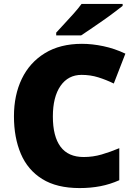

<svg xmlns="http://www.w3.org/2000/svg" viewBox="-20 -947 689 977"><path d="M395 -566Q327 -566 288 -510Q249 -454 249 -354Q249 -253 288 -200.5Q327 -148 406 -148Q453 -148 497.5 -161Q542 -174 587 -193V-30Q540 -9 490.5 0.5Q441 10 385 10Q269 10 195 -36Q121 -82 86 -164.5Q51 -247 51 -355Q51 -463 91 -546Q131 -629 208.5 -676.5Q286 -724 397 -724Q449 -724 506 -712Q563 -700 618 -674L559 -522Q520 -541 480 -553.5Q440 -566 395 -566ZM604 -917Q586 -903 559 -882.5Q532 -862 501 -840.5Q470 -819 441.5 -799.5Q413 -780 393 -767H266V-781Q283 -800 307 -825.5Q331 -851 355 -878Q379 -905 395 -927H604Z"/></svg>

Font: Noto Sans Black
Style: Regular
Weight: 900
Designer: Monotype Design Team
Foundry: Monotype Imaging Inc.
Version: Version 2.007